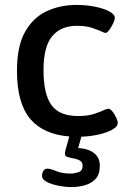

<svg xmlns="http://www.w3.org/2000/svg" viewBox="-20 -550 525 781"><path d="M270 211Q246 211 218 205.5Q190 200 170.5 190Q151 180 151 166Q151 154 156.5 145Q162 136 172 136Q185 136 209 146Q233 156 268 156Q282 156 299 150.5Q316 145 316 125Q316 109 305 103Q294 97 280 94.5Q266 92 255 88.5Q244 85 244 76Q244 70 247.5 56.5Q251 43 262 5Q156 -3 102.5 -67Q49 -131 49 -262Q49 -362 82 -420.5Q115 -479 170 -504.5Q225 -530 292 -530Q330 -530 365.5 -523Q401 -516 424 -504Q447 -492 447 -477Q447 -469 440 -454.5Q433 -440 424.5 -428Q416 -416 408 -416Q407 -416 403.5 -417.5Q400 -419 395 -421Q382 -427 356.5 -436Q331 -445 293 -445Q228 -445 192.5 -403Q157 -361 157 -265Q157 -168 189 -123Q221 -78 298 -78Q338 -78 365.5 -87.5Q393 -97 407 -104Q412 -105 415 -106.5Q418 -108 420 -108Q428 -108 437 -97Q446 -86 452.5 -72Q459 -58 459 -50Q459 -35 436.5 -22.5Q414 -10 380 -2.5Q346 5 311 6L298 52Q341 55 363.5 73.5Q386 92 386 124Q386 159 369 177.5Q352 196 325.5 203.5Q299 211 270 211Z"/></svg>

Font: Asap Medium
Style: Regular
Weight: 500
Designer: Pablo Cosgaya
Foundry: Omnibus-Type
Version: Version 3.001; ttfautohint (v1.8.3)